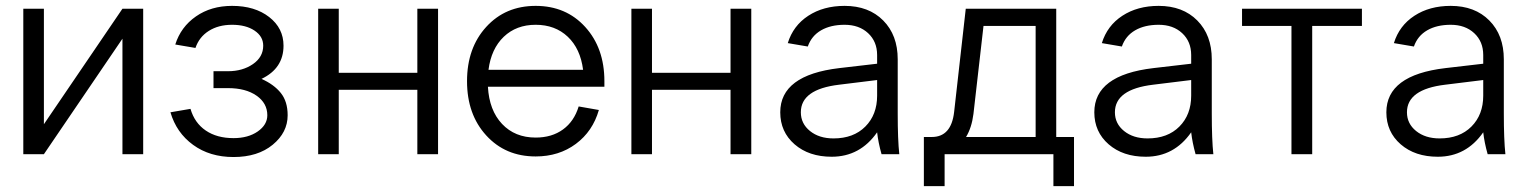

<svg xmlns="http://www.w3.org/2000/svg" viewBox="-20 -530 5249 660"><path d="M60.1 -500H130.9V-103L400.9 -500H472.2V0H400.9V-397L130.9 0H60.1Z M763.7 -227.1H713.9V-285.2H763.7Q814 -285.2 849.4 -309.6Q884.8 -334 884.8 -373Q884.8 -404.8 855 -424.8Q825.2 -444.8 777.8 -444.8Q731 -444.8 697.8 -423.8Q664.6 -402.8 651.9 -365.2L582.5 -377Q601.6 -437.5 653.6 -473.6Q705.6 -509.8 777.8 -509.8Q856 -509.8 905.3 -471.4Q954.6 -433.1 954.6 -373Q954.6 -294.9 878.9 -258.8Q921.9 -239.7 945.3 -210.4Q968.8 -181.2 968.8 -133.8Q968.8 -74.7 917.5 -32.5Q866.2 9.8 782.7 9.8Q701.2 9.8 643.8 -32Q586.4 -73.7 565.9 -144L634.8 -155.8Q648.9 -107.4 687.3 -81.3Q725.6 -55.2 782.7 -55.2Q833 -55.2 866 -78.1Q898.9 -101.1 898.9 -133.8Q898.9 -175.3 861.8 -201.2Q824.7 -227.1 763.7 -227.1Z M1073.7 -500H1144.5V-279.8H1414.6V-500H1485.8V0H1414.6V-221.2H1144.5V0H1073.7Z M1821.3 -509.8Q1925.8 -509.8 1991.7 -437.3Q2057.6 -364.7 2057.6 -251V-231.9H1657.2Q1661.6 -150.9 1705.8 -104Q1750 -57.1 1821.3 -57.1Q1877 -57.1 1915.3 -85Q1953.6 -112.8 1969.2 -164.1L2038.6 -151.9Q2017.6 -78.6 1959.5 -35.4Q1901.4 7.8 1821.3 7.8Q1717.3 7.8 1651.4 -64.5Q1585.4 -136.7 1585.4 -251Q1585.4 -365.2 1651.4 -437.5Q1717.3 -509.8 1821.3 -509.8ZM1821.3 -444.8Q1754.9 -444.8 1711.7 -403.6Q1668.5 -362.3 1659.2 -290H1984.4Q1975.1 -362.8 1931.6 -403.8Q1888.2 -444.8 1821.3 -444.8Z M2150.4 -500H2221.2V-279.8H2491.2V-500H2562.5V0H2491.2V-221.2H2221.2V0H2150.4Z M3071.3 0H3010.3Q2999 -40 2995.1 -75.2Q2936.5 8.8 2838.9 8.8Q2760.7 8.8 2711.4 -33.9Q2662.1 -76.7 2662.1 -144Q2662.1 -272 2865.2 -295.9L2995.1 -311V-340.8Q2995.1 -387.2 2964.1 -416Q2933.1 -444.8 2883.3 -444.8Q2835.4 -444.8 2802.5 -425.8Q2769.5 -406.7 2756.8 -370.1L2688 -381.8Q2706.5 -441.9 2758.5 -475.8Q2810.5 -509.8 2883.3 -509.8Q2966.3 -509.8 3016.1 -459.5Q3065.9 -409.2 3065.9 -326.2V-140.1Q3065.9 -49.8 3071.3 0ZM2845.2 -54.2Q2914.1 -54.2 2954.6 -95Q2995.1 -135.7 2995.1 -201.2V-254.9L2864.3 -238.8Q2732.9 -223.1 2732.9 -144Q2732.9 -105 2764.4 -79.6Q2795.9 -54.2 2845.2 -54.2Z M3299.8 -500H3610.8V-59.1H3671.9V109.9H3601.1V0H3227.1V109.9H3155.8V-59.1H3183.1Q3250 -59.1 3259.8 -145ZM3326.2 -138.2Q3320.3 -91.3 3300.8 -59.1H3540V-440.9H3360.8Z M4150.9 0H4089.8Q4078.6 -40 4074.7 -75.2Q4016.1 8.8 3918.5 8.8Q3840.3 8.8 3791 -33.9Q3741.7 -76.7 3741.7 -144Q3741.7 -272 3944.8 -295.9L4074.7 -311V-340.8Q4074.7 -387.2 4043.7 -416Q4012.7 -444.8 3962.9 -444.8Q3915 -444.8 3882.1 -425.8Q3849.1 -406.7 3836.4 -370.1L3767.6 -381.8Q3786.1 -441.9 3838.1 -475.8Q3890.1 -509.8 3962.9 -509.8Q4045.9 -509.8 4095.7 -459.5Q4145.5 -409.2 4145.5 -326.2V-140.1Q4145.5 -49.8 4150.9 0ZM3924.8 -54.2Q3993.7 -54.2 4034.2 -95Q4074.7 -135.7 4074.7 -201.2V-254.9L3943.8 -238.8Q3812.5 -223.1 3812.5 -144Q3812.5 -105 3844 -79.6Q3875.5 -54.2 3924.8 -54.2Z M4249.5 -440.9V-500H4661.6V-440.9H4490.7V0H4419.4V-440.9Z M5154.8 0H5093.8Q5082.5 -40 5078.6 -75.2Q5020 8.8 4922.4 8.8Q4844.2 8.8 4794.9 -33.9Q4745.6 -76.7 4745.6 -144Q4745.6 -272 4948.7 -295.9L5078.6 -311V-340.8Q5078.6 -387.2 5047.6 -416Q5016.6 -444.8 4966.8 -444.8Q4918.9 -444.8 4886 -425.8Q4853 -406.7 4840.3 -370.1L4771.5 -381.8Q4790 -441.9 4842 -475.8Q4894 -509.8 4966.8 -509.8Q5049.8 -509.8 5099.6 -459.5Q5149.4 -409.2 5149.4 -326.2V-140.1Q5149.4 -49.8 5154.8 0ZM4928.7 -54.2Q4997.6 -54.2 5038.1 -95Q5078.6 -135.7 5078.6 -201.2V-254.9L4947.8 -238.8Q4816.4 -223.1 4816.4 -144Q4816.4 -105 4847.9 -79.6Q4879.4 -54.2 4928.7 -54.2Z"/></svg>

Font: LT Superior
Style: Regular
Weight: 400
Designer: Daniel Lyons
Foundry: LyonsType
Version: Version 1.000